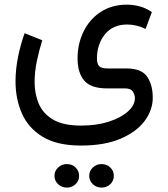

<svg xmlns="http://www.w3.org/2000/svg" viewBox="-20 -394 741 845"><path d="M372.6 379.9Q372.6 358.4 388.4 343.3Q404.3 328.1 426.8 328.1Q449.7 328.1 465.3 343Q481 357.9 481 379.9Q481 401.9 465.3 416.7Q449.7 431.6 426.8 431.6Q404.3 431.6 388.4 416.5Q372.6 401.4 372.6 379.9ZM219.7 379.9Q219.7 358.4 235.6 343.3Q251.5 328.1 273.9 328.1Q296.9 328.1 312.5 343Q328.1 357.9 328.1 379.9Q328.1 401.9 312.5 416.7Q296.9 431.6 273.9 431.6Q251.5 431.6 235.6 416.5Q219.7 401.4 219.7 379.9ZM336.4 246.6Q231 246.6 167.7 208Q104.5 169.4 76.4 105.2Q48.3 41 48.3 -35.6Q48.3 -87.4 59.1 -141.8Q69.8 -196.3 88.4 -248L166 -216.8Q151.9 -171.9 142.1 -124.5Q132.3 -77.1 132.3 -32.7Q132.3 20 151.1 63.5Q169.9 106.9 214.4 132.8Q258.8 158.7 336.4 158.7Q405.8 158.7 459.2 141.4Q512.7 124 543.2 96.4Q573.7 68.8 573.7 38.1Q573.7 22.5 564.5 8.8Q555.2 -4.9 530.8 -4.9H451.7Q379.4 -4.9 350.3 -39.8Q321.3 -74.7 321.3 -136.7Q321.3 -201.2 347.7 -255.1Q374 -309.1 422.9 -341.3Q471.7 -373.5 538.6 -373.5Q564 -373.5 592 -366.7Q620.1 -359.9 648.4 -340.8L620.6 -266.6Q582 -286.1 538.6 -286.1Q476.6 -286.1 441.7 -242.7Q406.7 -199.2 406.7 -136.7Q406.7 -113.8 416 -103.3Q425.3 -92.8 453.6 -92.8H535.6Q603 -92.8 627.7 -56.4Q652.3 -20 652.3 36.1Q652.3 90.3 616.5 138.4Q580.6 186.5 510.3 216.6Q439.9 246.6 336.4 246.6Z"/></svg>

Font: Vazirmatn RD
Style: Regular
Weight: 400
Designer: Saber Rastikerdar
Foundry: Saber Rastikerdar
Version: Version 32.102